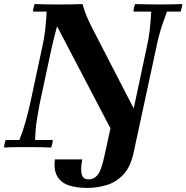

<svg xmlns="http://www.w3.org/2000/svg" viewBox="-30 -722 914 942"><path d="M759 -700Q776 -700 802.5 -700.5Q829 -701 864 -702Q864 -695 861.5 -684Q859 -673 856 -665H789Q776 -630 767 -603Q758 -576 751 -550Q744 -524 737 -490L627 20Q612 95 576 133.5Q540 172 493 186Q446 200 398 200Q346 200 308 187.5Q270 175 251.5 144Q233 113 239 60H374Q365 101 370 129.5Q375 158 405 158Q432 158 450 135Q468 112 483 40L512 -93Q509 -98 506 -103.5Q503 -109 500 -115L250 -593Q243 -568 237 -544Q231 -520 224 -490L164 -210Q157 -173 150.5 -132Q144 -91 142 -35H229Q229 -28 226.5 -17Q224 -6 221 2Q179 0 146.5 0Q114 0 95 0Q77 0 51 0Q25 0 -10 2Q-10 -6 -7.5 -17Q-5 -28 -2 -35H65Q83 -80 95.5 -125Q108 -170 117 -210L177 -490Q187 -534 191.5 -573.5Q196 -613 199 -665H132Q132 -673 134.5 -684Q137 -695 140 -702Q174 -701 200 -700.5Q226 -700 244 -700Q277 -700 314 -700.5Q351 -701 375 -702Q383 -674 392.5 -649.5Q402 -625 419 -591L626 -190L690 -490Q700 -534 704.5 -573.5Q709 -613 712 -665H625Q625 -673 627.5 -684Q630 -695 633 -702Q674 -701 707 -700.5Q740 -700 759 -700Z"/></svg>

Font: Poltawski Nowy
Style: Bold Italic
Weight: 700
Italic angle: -12°
Designer: Adam Pótawski, Mateusz Machalski, Borys Kosmynka, Ania Wieluska
Foundry: Capitalics.wtf
Version: Version 1.001;gftools[0.9.25]